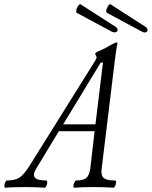

<svg xmlns="http://www.w3.org/2000/svg" viewBox="-88 -874 709 897"><path d="M434.1 -726.1 269 -814.9Q268.1 -815.9 268.3 -823.2Q268.6 -830.6 271 -835.9Q276.9 -847.2 280.8 -851.3Q284.7 -855.5 288.1 -854L453.1 -748Q459.5 -744.1 460.9 -737.8Q462.4 -731.4 460 -729Q451.7 -717.8 434.1 -726.1ZM575.2 -726.1 410.2 -814.9Q408.2 -816.9 408.2 -823.7Q408.2 -830.6 412.1 -835.9Q416 -846.7 420.4 -851.1Q424.8 -855.5 428.2 -854L592.8 -748Q599.1 -744.1 600.8 -737.8Q602.5 -731.4 600.1 -729Q593.3 -716.8 575.2 -726.1ZM-64 2.9Q-67.9 1.5 -67.6 -5.9Q-67.4 -13.2 -63.7 -22Q-60.1 -30.8 -56.2 -30.8Q-17.1 -30.8 3.7 -44.9Q24.4 -59.1 47.9 -96.2L354 -585.9Q363.8 -602.1 363.8 -606Q363.8 -607.4 362.1 -610.1Q360.4 -612.8 359.9 -615.2Q356.9 -618.2 356.9 -623Q356.9 -628.9 376 -636.2Q407.7 -649.9 430.2 -664.1Q451.2 -675.8 456.1 -675.8Q460.9 -675.8 460.9 -670.9Q454.6 -646 446.8 -578.1L387.2 -87.9Q385.3 -73.7 386.5 -63Q387.7 -52.2 393.8 -45.2Q399.9 -38.1 413.6 -34.4Q427.2 -30.8 450.2 -30.8Q454.6 -29.3 454.3 -22Q454.1 -14.6 450.2 -5.9Q446.3 2.9 441.9 2.9Q404.8 0 349.1 0Q293.9 0 257.8 2.9Q254.4 1.5 254.9 -5.9Q255.4 -13.2 259.8 -22Q264.2 -30.8 268.1 -30.8Q303.2 -30.8 316.7 -43.9Q330.1 -57.1 334 -87.9L354 -261.2H187L81.1 -85.9Q64 -58.6 74.7 -44.7Q85.4 -30.8 128.9 -30.8Q132.8 -29.3 132.8 -22Q132.8 -14.6 128.9 -5.9Q125 2.9 121.1 2.9Q85 0 27.8 0Q-31.2 0 -64 2.9ZM382.8 -582 207 -293H357.9L393.1 -582Z"/></svg>

Font: Junicode SmCond Light
Style: Italic
Weight: 300
Width: 4
Italic angle: -11°
Designer: Peter S. Baker
Version: Version 2.206